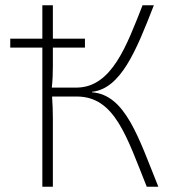

<svg xmlns="http://www.w3.org/2000/svg" viewBox="-20 -710 656 730"><path d="M330 -359V-361C439 -373 497 -515 565 -690H522C461 -535 405 -380 274 -377H177C180 -405 181 -429 181 -459V-529H303V-563H181V-690H141V-563H19V-529H141V0H181V-260C181 -288 180 -314 178 -343H272C416 -343 461 -192 538 0H582C507 -186 457 -350 330 -359Z"/></svg>

Font: Exo 2 Extra Light
Style: Regular
Weight: 250
Designer: Natanael Gama
Version: Version 1.001;PS 001.001;hotconv 1.0.88;makeotf.lib2.5.64775